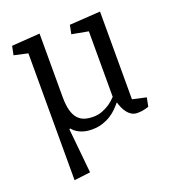

<svg xmlns="http://www.w3.org/2000/svg" viewBox="-138 -648 888 979"><g transform="rotate(-20 306.0 -159.0)"><path d="M515.1 -64.5 589.8 -47.9 580.1 0Q570.8 3.4 561 5.4Q552.7 7.8 541.7 9.3Q530.8 10.7 519.5 10.7Q501 10.7 487.5 2.7Q474.1 -5.4 464.4 -18.1Q454.6 -30.8 448 -46.1Q441.4 -61.5 437 -76.2Q425.3 -62 410.2 -46.6Q395 -31.2 375 -18.6Q355 -5.9 329.6 2.4Q304.2 10.7 272 10.7Q250 10.7 233.2 6.6Q216.3 2.4 203.6 -4.2Q190.9 -10.7 182.1 -18.3Q173.3 -25.9 168 -32.7L163.1 -29.8L187 212.4L99.1 223.1V-465.3L24.4 -481.9L34.2 -529.8L187 -540.5V-196.8Q187 -151.9 195.1 -123Q203.1 -94.2 218 -77.6Q232.9 -61 253.9 -54.4Q274.9 -47.9 300.3 -47.9Q328.1 -47.9 351.3 -57.4Q374.5 -66.9 391.6 -78.6Q411.1 -92.3 427.2 -109.9V-465.3L337.9 -481.9L347.7 -529.8L515.1 -540.5Z"/></g></svg>

Font: Noticia Text
Style: Regular
Weight: 400
Designer: JM Sole
Foundry: JM Sole
Version: Version 1.003